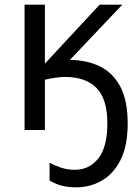

<svg xmlns="http://www.w3.org/2000/svg" viewBox="-20 -556 600 821"><path d="M526 -29Q526 68 495.5 128Q465 188 415 216.5Q365 245 306 245Q270 245 242.5 237.5Q215 230 192 216V140Q215 152 241.5 161Q268 170 301 170Q361 170 400 122Q439 74 439 -29Q439 -133 392.5 -180Q346 -227 258 -227Q240 -227 216 -223.5Q192 -220 172 -215V0H85V-536H172V-284L406 -536H503L279 -300Q353 -299 408.5 -271.5Q464 -244 495 -184.5Q526 -125 526 -29Z"/></svg>

Font: Noto IKEA Latin
Style: Regular
Weight: 400
Designer: Monotype Design Team
Foundry: Monotype Imaging Inc.
Version: Version 1.0